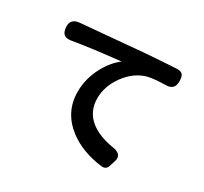

<svg xmlns="http://www.w3.org/2000/svg" viewBox="-154 -958 1289 1212"><g transform="rotate(30 490.0 -351.5)"><path d="M709 34Q563 16 466 -57Q343 -150 343 -299Q343 -396 391 -485Q431 -559 488 -602Q284 -581 149 -558Q114 -552 96.5 -565Q79 -578 76 -614Q70 -680 146 -683Q150 -683 157 -684Q164 -684 167 -685Q194 -687 272 -694Q469 -712 589 -722Q737 -733 814 -737Q844 -738 856 -723Q867 -709 867 -676Q867 -614 808 -613Q722 -611 678 -601Q591 -578 530 -495Q471 -414 471 -325Q471 -232 539 -175Q597 -126 703 -107Q788 -97 765 -33L764 -30L752 7Q742 37 709 34Z"/></g></svg>

Font: GenSenRounded2 TW B
Style: Regular
Weight: 700
Version: Version 2.000;PS 2;hotconv 16.6.51;makeotf.lib2.5.65220 DEVE